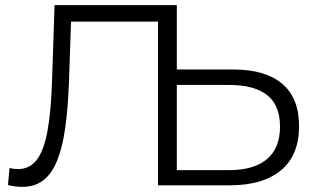

<svg xmlns="http://www.w3.org/2000/svg" viewBox="-20 -720 1226 746"><path d="M67 6Q53 6 40 4.5Q27 3 11 -1L17 -67Q34 -63 50 -63Q95 -63 122.5 -98.5Q150 -134 164 -208.5Q178 -283 182 -400L192 -700H667V0H594V-636H256L248 -402Q244 -297 233 -220.5Q222 -144 201 -93.5Q180 -43 147 -18.5Q114 6 67 6ZM870 -59Q967 -59 1017.5 -102Q1068 -145 1068 -228Q1068 -311 1018 -350.5Q968 -390 870 -390H667V-59ZM887 -450Q1011 -450 1076.5 -394.5Q1142 -339 1142 -230Q1142 -117 1072 -58.5Q1002 0 872 0H594V-700H667V-450Z"/></svg>

Font: Modern
Style: Small
Weight: 400
Designer: Julieta Ulanovsky
Foundry: Julieta Ulanovsky
Version: Version 8.000